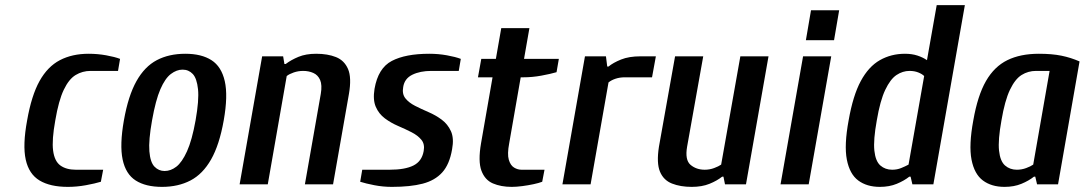

<svg xmlns="http://www.w3.org/2000/svg" viewBox="-20 -720 4237 750"><path d="M245 10Q176 10 134.5 -15Q93 -40 80.5 -96.5Q68 -153 86 -250Q103 -347 134.5 -403.5Q166 -460 214 -485Q262 -510 326 -510Q361 -510 394.5 -504Q428 -498 449 -490L441 -443H334Q302 -443 275.5 -427Q249 -411 229 -369Q209 -327 196 -250Q182 -173 187.5 -131.5Q193 -90 216 -73.5Q239 -57 276 -57H383L374 -10Q351 -3 315.5 3.5Q280 10 245 10Z M613 10Q549 10 510 -15Q471 -40 459 -97Q447 -154 464 -250Q481 -346 513 -403Q545 -460 592.5 -485Q640 -510 704 -510Q767 -510 806 -485Q845 -460 858 -403Q871 -346 854 -250Q837 -154 804.5 -97Q772 -40 724 -15Q676 10 613 10ZM623 -52Q647 -52 669 -69Q691 -86 710.5 -129Q730 -172 744 -250Q758 -329 753.5 -371.5Q749 -414 733 -431Q717 -448 693 -448Q670 -448 647.5 -431Q625 -414 606.5 -371.5Q588 -329 574 -250Q560 -172 563.5 -129Q567 -86 583.5 -69Q600 -52 623 -52Z M916 0 1004 -500H1086L1091 -470H1096Q1117 -486 1146 -498Q1175 -510 1215 -510Q1260 -510 1292.5 -497Q1325 -484 1339.5 -450.5Q1354 -417 1343 -353L1281 0H1171L1233 -353Q1239 -388 1230.5 -407.5Q1222 -427 1204 -435Q1186 -443 1164 -443Q1145 -443 1127.5 -437Q1110 -431 1100 -423L1026 0Z M1511 10Q1476 10 1442.5 3.5Q1409 -3 1387 -10L1395 -57H1502Q1562 -57 1595 -73.5Q1628 -90 1635 -130Q1640 -157 1626 -174Q1612 -191 1587.5 -203.5Q1563 -216 1535 -228Q1507 -240 1483.5 -257.5Q1460 -275 1448 -302.5Q1436 -330 1443 -373Q1457 -454 1510.5 -482Q1564 -510 1657 -510Q1692 -510 1725.5 -504Q1759 -498 1780 -490L1772 -443H1665Q1621 -443 1590.5 -428Q1560 -413 1555 -380Q1550 -353 1563.5 -336Q1577 -319 1601.5 -306.5Q1626 -294 1654 -282Q1682 -270 1705.5 -252.5Q1729 -235 1741.5 -207.5Q1754 -180 1746 -137Q1736 -78 1707.5 -46.5Q1679 -15 1631 -2.5Q1583 10 1511 10Z M1979 10Q1937 10 1905.5 -3.5Q1874 -17 1860.5 -53.5Q1847 -90 1859 -160L1904 -418H1847L1860 -490H1917L1938 -610H2048L2027 -490H2163L2154 -438Q2130 -431 2094.5 -424.5Q2059 -418 2024 -418H2014L1969 -160Q1961 -118 1967.5 -96Q1974 -74 1988 -65.5Q2002 -57 2017 -57H2107L2098 -10Q2085 -5 2064 -0.5Q2043 4 2020 7Q1997 10 1979 10Z M2177 0 2265 -500H2347L2352 -460H2357Q2375 -475 2406 -487.5Q2437 -500 2482 -500H2542L2527 -418H2420Q2401 -418 2384.5 -412.5Q2368 -407 2357 -398L2287 0Z M2682 10Q2638 10 2605 -3Q2572 -16 2558 -49.5Q2544 -83 2554 -147L2617 -500H2727L2664 -147Q2655 -95 2677.5 -76Q2700 -57 2733 -57Q2752 -57 2769.5 -63.5Q2787 -70 2797 -77L2872 -500H2982L2894 0H2812L2806 -30H2801Q2781 -14 2751.5 -2Q2722 10 2682 10Z M3029 0 3117 -500H3227L3139 0ZM3128 -563 3148 -680H3258L3238 -563Z M3417 10Q3366 10 3332.5 -15Q3299 -40 3288 -96.5Q3277 -153 3295 -250Q3312 -347 3342.5 -403.5Q3373 -460 3417 -485Q3461 -510 3515 -510Q3542 -510 3563.5 -503Q3585 -496 3601 -485L3639 -700H3749L3626 0H3544L3537 -30H3532Q3512 -14 3483 -2Q3454 10 3417 10ZM3465 -57Q3484 -57 3500 -63.5Q3516 -70 3529 -77L3590 -423Q3582 -431 3567 -437Q3552 -443 3533 -443Q3506 -443 3482 -427Q3458 -411 3438 -369Q3418 -327 3405 -250Q3391 -173 3395.5 -131.5Q3400 -90 3419 -73.5Q3438 -57 3465 -57Z M3904 10Q3853 10 3819.5 -15Q3786 -40 3775 -96.5Q3764 -153 3782 -250Q3799 -347 3831.5 -403.5Q3864 -460 3915 -485Q3966 -510 4038 -510Q4089 -510 4126 -502.5Q4163 -495 4197 -480L4113 0H4031L4024 -30H4019Q3999 -14 3970 -2Q3941 10 3904 10ZM3952 -57Q3971 -57 3988.5 -63.5Q4006 -70 4016 -77L4080 -443H4027Q3996 -443 3970.5 -427Q3945 -411 3925 -369Q3905 -327 3892 -250Q3878 -173 3882.5 -131.5Q3887 -90 3906 -73.5Q3925 -57 3952 -57Z"/></svg>

Font: Cuprum SemiBold
Style: Italic
Weight: 600
Italic angle: -10°
Version: Version 3.000